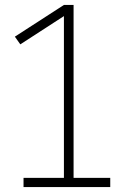

<svg xmlns="http://www.w3.org/2000/svg" viewBox="-20 -755 540 775"><path d="M75 0V-37H238V-690L62 -576L40 -607L238 -735H277V-37H425V0Z"/></svg>

Font: Iosevka SS04 Extralight
Style: Regular
Weight: 200
Monospace: yes
Designer: Belleve Invis
Foundry: Belleve Invis
Version: Version 19.0.0; ttfautohint (v1.8.4)